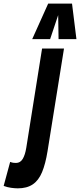

<svg xmlns="http://www.w3.org/2000/svg" viewBox="-156 -809 438 1049"><path d="M193.7 -544 103.6 17.8Q92.4 86.8 73.7 131.8Q54.9 176.9 22.9 198.4Q-9.1 220 -58.6 220Q-74.7 220 -95.6 217.1Q-116.6 214.2 -136 206.7L-100.5 75.6Q-89.9 79.6 -82.8 80.4Q-75.8 81.2 -68.3 81.2Q-45.3 81.2 -32.1 59.6Q-18.9 38.1 -12.4 -1.9L73.9 -544ZM20 -595.3 107.2 -789.3H237.5L261.6 -595.3H164L161.8 -726.4L117.9 -595.3Z"/></svg>

Font: Georama ExtraCondensed Thin
Style: Italic
Weight: 100
Width: 2
Italic angle: -9°
Designer: Jean-Baptiste Levee
Foundry: Production Type
Version: Version 1.001